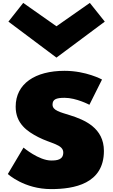

<svg xmlns="http://www.w3.org/2000/svg" viewBox="-20 -1281 779 1323"><path d="M140 -1261 38 -1132 369 -884 702 -1132 599 -1261 369 -1100ZM425 -793C222 -793 88 -704 88 -546C88 -430 166 -376 244 -336C331 -291 416 -286 416 -230C416 -179 371 -175 333 -175C247 -175 142 -264 142 -264L34 -82C34 -82 146 22 332 22C490 22 696 -14 696 -241C696 -399 564 -455 462 -487C396 -508 342 -519 342 -560C342 -596 366 -607 425 -607C506 -607 596 -559 596 -559L683 -733C683 -733 574 -793 425 -793Z"/></svg>

Font: Poland Can Into
Style: BigWritings
Weight: 700
Foundry: Cannot Into Space Fonts
Version: Version 0.92